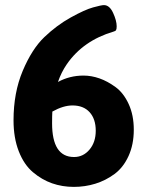

<svg xmlns="http://www.w3.org/2000/svg" viewBox="-20 -724 575 752"><path d="M355 -212Q355 -258 331 -284.5Q307 -311 264 -311Q228 -311 185 -287Q184 -272 184 -241Q184 -109 270 -109Q306 -109 330.5 -138Q355 -167 355 -212ZM504 -216Q504 -158 483.5 -113Q463 -68 428.5 -42.5Q394 -17 353.5 -4.5Q313 8 269 8Q224 8 184 -6Q144 -20 109 -49.5Q74 -79 53.5 -131.5Q33 -184 33 -253Q33 -361 69 -446.5Q105 -532 153.5 -578.5Q202 -625 257 -655.5Q312 -686 344.5 -695Q377 -704 387 -704Q409 -704 423 -673.5Q437 -643 437 -621Q437 -610 434.5 -606Q432 -602 424 -600Q306 -565 242 -473Q220 -441 207 -403Q253 -428 307 -428Q338 -428 369.5 -417Q401 -406 432.5 -383Q464 -360 484 -316.5Q504 -273 504 -216Z"/></svg>

Font: mmAsap
Style: Bold
Weight: 700
Designer: Pablo Cosgaya
Foundry: Omnibus-Type
Version: Version 1.001